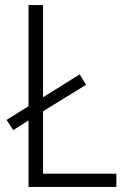

<svg xmlns="http://www.w3.org/2000/svg" viewBox="-20 -734 499 754"><path d="M92 0V-261L32 -223L6 -263L92 -317V-714H149V-352L293 -442L318 -401L149 -297V-52H437V0Z"/></svg>

Font: Noto Sans Thai Looped SemiCondensed Light
Style: Regular
Weight: 300
Width: 4
Designer: Sasikarn Vongin, Ben Mitchell
Foundry: The Fontpad Ltd
Version: Version 1.001; ttfautohint (v1.8.4.7-5d5b)